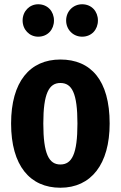

<svg xmlns="http://www.w3.org/2000/svg" viewBox="-20 -863 566 900"><path d="M159 -843C118 -843 86 -810 86 -767C86 -724 118 -691 159 -691C203 -691 233 -724 233 -767C233 -810 203 -843 159 -843ZM365 -843C323 -843 290 -810 290 -767C290 -724 323 -691 365 -691C409 -691 439 -724 439 -767C439 -810 409 -843 365 -843ZM263 -584C120 -584 32 -480 32 -284C32 -86 121 17 263 17C407 17 494 -93 494 -284C494 -487 406 -584 263 -584ZM263 -474C317 -474 343 -427 343 -284C343 -141 317 -92 263 -92C210 -92 183 -140 183 -284C183 -426 210 -474 263 -474Z"/></svg>

Font: Glow Sans TC Compressed
Style: Bold
Weight: 700
Width: 2
Designer: Ryoko NISHIZUKA (kana, bopomofo & ideographs); Paul D. Hunt (Latin, Greek & Cyrillic); Sandoll Communications, Soo-young
Version: Version 0.93